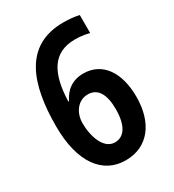

<svg xmlns="http://www.w3.org/2000/svg" viewBox="-178 -824 845 935"><g transform="rotate(-30 244.5 -357.0)"><path d="M41 -303C41 -100 124 10 253 10C380 10 452 -88 452 -233C452 -369 391 -460 284 -460C223 -460 181 -429 157 -378H153C158 -536 208 -624 332 -624C360 -624 388 -620 412 -614V-715C386 -721 354 -724 324 -724C102 -724 41 -537 41 -303ZM251 -92C189 -92 160 -176 160 -252C160 -309 195 -361 252 -361C307 -361 335 -315 335 -231C335 -137 302 -92 251 -92Z"/></g></svg>

Font: Noto Sans Armenian Condensed SemiBold
Style: Regular
Weight: 600
Width: 3
Designer: Monotype Design Team
Foundry: Monotype Imaging Inc.
Version: Version 2.008